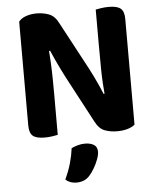

<svg xmlns="http://www.w3.org/2000/svg" viewBox="-58 -665 787 960"><g transform="rotate(-5 335.5 -185.5)"><path d="M71.4 -440.3 205.4 -442Q209.4 -400.4 211.3 -358.4Q213.3 -316.4 213.7 -276.9Q214.2 -237.3 214.2 -200.2V-0.6Q205.6 1.4 186.6 4.3Q167.6 7.1 148 7.1Q106.2 7.1 88.8 -7.8Q71.4 -22.7 71.4 -60.1ZM601 -169.1 466.6 -167.4Q459.5 -241.4 458.7 -308.7Q457.9 -376 457.9 -437.4V-608.1Q467.4 -610.1 486 -613Q504.5 -615.8 524.3 -615.8Q566.2 -615.8 583.6 -600.9Q601 -586.1 601 -548.6ZM601 -216.2V-306.8V-18.1Q588.4 -6.8 565.5 0.3Q542.7 7.4 511.4 7.4Q478.2 7.4 449.9 -3.1Q421.5 -13.7 402.5 -50.8L277.1 -287Q265.7 -309.7 254.4 -332.3Q243.2 -354.9 232.9 -377.6Q222.5 -400.4 212.8 -422.9L71.4 -391.1V-581.1Q83.6 -597.6 108.4 -606.2Q133.2 -614.7 161.6 -614.7Q194.8 -614.7 223.5 -603.8Q252.3 -592.9 270.5 -556.5L396.9 -320.3Q408.6 -298.3 419.7 -275.3Q430.9 -252.4 441.2 -229.7Q451.6 -206.9 460.6 -184.4ZM353.9 216.6Q340.2 232.3 323.2 238.8Q306.3 245.3 286.8 245.3Q253.7 245.3 232.3 225.2Q251.3 185.2 262.2 146.4Q273.2 107.7 277.6 71.8Q291.6 65 309.3 59.9Q327 54.9 345.6 54.9Q372.9 54.9 390.2 65.6Q407.4 76.3 407.4 100.5Q407.4 116.5 399 139.1Q390.6 161.7 378.3 182.4Q366 203.2 353.9 216.6Z"/></g></svg>

Font: Baloo Bhaina 2
Style: Regular
Weight: 400
Designer: Yesha Goshar, Manish Minz, Shuchita Grover and Ek Type
Foundry: Ek Type
Version: Version 1.700